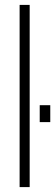

<svg xmlns="http://www.w3.org/2000/svg" viewBox="-20 -763 225 783"><path d="M60 0V-743H101V0ZM142 -265V-334H185V-265Z"/></svg>

Font: Saira ExtraCondensed ExtraLight
Style: Regular
Weight: 250
Width: 2
Designer: Hector Gatti with collaboration of the Omnibus-Type team
Foundry: Omnibus-Type
Version: Version 1.101